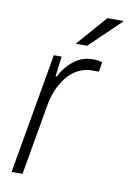

<svg xmlns="http://www.w3.org/2000/svg" viewBox="-83 -774 553 826"><g transform="rotate(10 193.5 -361.5)"><path d="M27 0 119 -526H153L142 -438H147Q157 -458 175.5 -481Q194 -504 222 -521Q250 -538 289 -538Q303 -538 314 -536Q325 -534 329 -532L322 -490H292Q258 -490 230.5 -475Q203 -460 182.5 -434.5Q162 -409 148.5 -377Q135 -345 129 -310L75 0ZM203 -591 318 -723H387V-720L253 -591Z"/></g></svg>

Font: Archivo SemiBold Thin
Style: Italic
Weight: 250
Italic angle: -10°
Version: Version 2.001